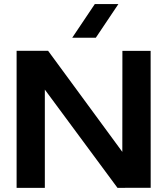

<svg xmlns="http://www.w3.org/2000/svg" viewBox="-20 -905 806 925"><path d="M705.7 -660 706 -0.3 546 0 196 -473.3V0H60V-660.3H211.7L569.3 -173.3L569.7 -660ZM436.7 -885.3H550.3L441.7 -723.3H328Z"/></svg>

Font: Nata Sans
Style: Regular
Weight: 400
Designer: Daniel Uzquiano Cruz
Version: Version 1.001